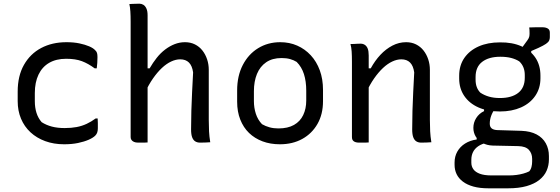

<svg xmlns="http://www.w3.org/2000/svg" viewBox="-20 -772 3040 1042"><path d="M341 -543Q380 -543 411 -536.5Q442 -530 464 -520.5Q486 -511 496 -500Q504 -493 506.5 -484.5Q509 -476 509 -462Q509 -446 508 -431Q507 -416 505 -401H494Q459 -427 424.5 -440Q390 -453 339 -453Q285 -453 247 -431Q209 -409 189 -367Q169 -325 169 -267V-223Q169 -188 178 -159.5Q187 -131 206 -109Q231 -93 261.5 -85Q292 -77 331 -77Q367 -77 396 -82.5Q425 -88 450.5 -100Q476 -112 499 -129H510Q511 -117 511 -104Q511 -91 511 -76Q511 -64 508 -54Q505 -44 497 -36Q485 -24 461 -13.5Q437 -3 403.5 4Q370 11 328 11Q272 11 225.5 -6Q179 -23 145.5 -54Q112 -85 94 -128Q76 -171 76 -223V-275Q76 -360 110 -420Q144 -480 203.5 -511.5Q263 -543 341 -543Z M729 2Q716 2 707 -2Q698 -6 693.5 -12.5Q689 -19 689 -28Q689 -109 689 -187Q689 -265 689 -342.5Q689 -420 689 -497.5Q689 -575 689 -654Q689 -686 687.5 -709.5Q686 -733 682 -750Q692 -751 701 -751Q710 -751 719 -751.5Q728 -752 736 -752Q748 -752 758 -746Q768 -740 774.5 -726Q781 -712 781 -689Q781 -602 781 -515.5Q781 -429 781 -343Q781 -257 781 -171Q781 -85 781 1Q772 2 763.5 2Q755 2 747 2Q739 2 729 2ZM767 -269 766 -401H792Q810 -432 830.5 -458Q851 -484 876 -503Q901 -522 928 -532.5Q955 -543 984 -543Q1014 -543 1038 -531Q1062 -519 1078.5 -498Q1095 -477 1104 -450Q1113 -423 1113 -393Q1113 -348 1113 -302.5Q1113 -257 1113 -212Q1113 -167 1113 -121Q1113 -88 1114.5 -59.5Q1116 -31 1121 0Q1106 1 1093 1.5Q1080 2 1065 2Q1051 2 1040 -4.5Q1029 -11 1023 -26.5Q1017 -42 1017 -70Q1017 -122 1018.5 -171.5Q1020 -221 1022.5 -272Q1025 -323 1028 -379Q1023 -415 1005.5 -432.5Q988 -450 958 -450Q934 -450 908.5 -438Q883 -426 858.5 -403Q834 -380 810.5 -346.5Q787 -313 767 -269Z M1501 -543Q1551 -543 1593 -524.5Q1635 -506 1666.5 -472Q1698 -438 1715.5 -390.5Q1733 -343 1733 -284V-223Q1733 -152 1703 -99.5Q1673 -47 1620.5 -18Q1568 11 1499 11Q1447 11 1404.5 -5Q1362 -21 1331.5 -50.5Q1301 -80 1284 -123Q1267 -166 1267 -220V-281Q1267 -360 1297.5 -419Q1328 -478 1381 -510.5Q1434 -543 1501 -543ZM1508 -457Q1458 -457 1424.5 -434Q1391 -411 1374.5 -370.5Q1358 -330 1358 -277V-223Q1358 -187 1368.5 -154.5Q1379 -122 1402 -98Q1421 -87 1443 -81Q1465 -75 1491 -75Q1542 -75 1575.5 -94Q1609 -113 1625.5 -147.5Q1642 -182 1642 -226V-280Q1642 -331 1629.5 -370Q1617 -409 1590 -436Q1574 -446 1554 -451.5Q1534 -457 1508 -457Z M2321 0Q2306 1 2293 1.5Q2280 2 2265 2Q2251 2 2240 -4.5Q2229 -11 2223 -26.5Q2217 -42 2217 -70Q2217 -122 2218.5 -171.5Q2220 -221 2222.5 -272Q2225 -323 2228 -379Q2223 -415 2205.5 -432.5Q2188 -450 2158 -450Q2134 -450 2108.5 -438Q2083 -426 2058.5 -403Q2034 -380 2010.5 -346.5Q1987 -313 1967 -269L1966 -401H1992Q2015 -443 2044.5 -474.5Q2074 -506 2109.5 -524.5Q2145 -543 2184 -543Q2214 -543 2238 -531Q2262 -519 2278.5 -498Q2295 -477 2304 -450Q2313 -423 2313 -393Q2313 -348 2313 -302.5Q2313 -257 2313 -212Q2313 -167 2313 -121Q2313 -88 2314.5 -59.5Q2316 -31 2321 0ZM1981 1Q1972 2 1963.5 2Q1955 2 1946.5 2Q1938 2 1929 2Q1919 2 1911.5 0Q1904 -2 1899 -6Q1894 -10 1892 -15.5Q1890 -21 1890 -29Q1890 -82 1890 -133Q1890 -184 1890 -234.5Q1890 -285 1890 -335.5Q1890 -386 1890 -437Q1890 -469 1888.5 -492Q1887 -515 1882 -533Q1893 -533 1902 -533.5Q1911 -534 1919.5 -534.5Q1928 -535 1937 -535Q1950 -535 1960 -528.5Q1970 -522 1975.5 -508.5Q1981 -495 1981 -471Q1981 -392 1981 -312.5Q1981 -233 1981 -154.5Q1981 -76 1981 1Z M2799 -494 2842 -553Q2850 -564 2852 -572Q2854 -580 2854 -590Q2854 -604 2853.5 -610.5Q2853 -617 2852 -623Q2867 -624 2887.5 -624Q2908 -624 2924 -624Q2941 -624 2952.5 -617.5Q2964 -611 2964 -595V-570Q2964 -560 2960 -551.5Q2956 -543 2943 -534Q2930 -525 2902 -512L2863 -495V-468ZM2693 -542Q2760 -543 2809.5 -521Q2859 -499 2886 -458.5Q2913 -418 2913 -362V-347Q2913 -293 2885 -252Q2857 -211 2807.5 -189Q2758 -167 2693 -167Q2626 -167 2576.5 -189Q2527 -211 2499.5 -251.5Q2472 -292 2472 -346V-361Q2472 -417 2500 -457.5Q2528 -498 2577.5 -520Q2627 -542 2693 -542ZM2695 -464Q2633 -464 2597 -436.5Q2561 -409 2561 -354V-340Q2561 -317 2567.5 -299.5Q2574 -282 2587 -269Q2608 -255 2634 -247.5Q2660 -240 2693 -240Q2757 -240 2792.5 -268Q2828 -296 2828 -350V-365Q2828 -388 2820.5 -406.5Q2813 -425 2798 -439Q2779 -451 2754 -457.5Q2729 -464 2695 -464ZM2607 -196 2668 -184Q2653 -164 2645.5 -143Q2638 -122 2638 -101Q2638 -84 2648 -75.5Q2658 -67 2678 -66L2810 -62Q2859 -60 2892 -42.5Q2925 -25 2942 5.5Q2959 36 2959 75V93Q2959 126 2946.5 154.5Q2934 183 2907 204.5Q2880 226 2838 238Q2796 250 2737 250H2631Q2584 250 2549.5 240.5Q2515 231 2492 213.5Q2469 196 2458 173Q2447 150 2447 122V110Q2447 77 2462 50.5Q2477 24 2504 7Q2531 -10 2567 -15V-44L2626 2Q2595 8 2575.5 21.5Q2556 35 2547 53.5Q2538 72 2538 95V111Q2538 131 2549 146.5Q2560 162 2584 171Q2608 180 2647 180H2742Q2763 180 2782.5 177.5Q2802 175 2820 170Q2838 165 2852 158Q2861 148 2864.5 133.5Q2868 119 2868 105V90Q2868 61 2850.5 41.5Q2833 22 2793 21L2654 18Q2623 17 2599 4Q2575 -9 2562 -30.5Q2549 -52 2549 -78Q2549 -107 2564.5 -131.5Q2580 -156 2607 -169Z"/></svg>

Font: Rec Mono Semicasual
Style: Regular
Weight: 400
Version: Version 1.085; ttfautohint (v1.8.4.7-5d5b)